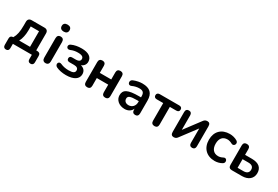

<svg xmlns="http://www.w3.org/2000/svg" viewBox="72 -1864 4548 3145"><g transform="rotate(30 2346.0 -291.5)"><path d="M80 138C114 138 132 118 132 82V0H491V82C491 118 509 138 544 138C578 138 597 118 597 82V-40C597 -78 576 -98 539 -98H517V-419C517 -464 492 -489 447 -489H206C161 -489 136 -464 136 -419V-350C136 -231 121 -160 84 -98C47 -98 26 -78 26 -40V82C26 118 46 138 80 138ZM195 -98C226 -154 243 -237 243 -321V-393H400V-98Z M752 -589C800 -589 826 -613 826 -655C826 -698 800 -721 752 -721C705 -721 678 -698 678 -655C678 -613 705 -589 752 -589ZM752 7C793 7 815 -18 815 -61V-428C815 -472 792 -496 752 -496C712 -496 690 -472 690 -428V-61C690 -18 712 7 752 7Z M1139 10C1287 10 1368 -47 1368 -137C1368 -198 1333 -239 1272 -254C1320 -272 1350 -311 1350 -361C1350 -448 1280 -499 1149 -499C1078 -499 1015 -488 957 -461C900 -434 932 -354 995 -382C1038 -401 1081 -409 1128 -409C1209 -409 1236 -386 1236 -348C1236 -312 1207 -292 1161 -292H1084C1053 -292 1035 -276 1035 -248C1035 -220 1053 -202 1084 -202H1173C1225 -202 1254 -182 1254 -143C1254 -100 1221 -80 1136 -80C1087 -80 1030 -90 988 -110C921 -142 894 -56 954 -27C1004 -3 1071 10 1139 10Z M1541 8C1582 8 1603 -15 1603 -56V-202H1819V-56C1819 -15 1841 8 1881 8C1921 8 1944 -15 1944 -56V-434C1944 -475 1921 -497 1881 -497C1841 -497 1819 -475 1819 -434V-300H1603V-434C1603 -475 1581 -497 1541 -497C1501 -497 1478 -475 1478 -434V-56C1478 -15 1501 8 1541 8Z M2248 10C2317 10 2368 -23 2390 -78V-56C2390 -15 2411 8 2449 8C2486 8 2507 -15 2507 -56V-296C2507 -435 2439 -499 2296 -499C2249 -499 2191 -489 2130 -464C2068 -439 2095 -344 2159 -374C2208 -397 2253 -405 2292 -405C2361 -405 2388 -378 2388 -311V-290H2353C2141 -290 2065 -252 2065 -145C2065 -57 2142 10 2248 10ZM2274 -76C2219 -76 2187 -107 2187 -151C2187 -202 2229 -218 2354 -218H2388V-196C2388 -126 2339 -76 2274 -76Z M2813 8C2854 8 2875 -15 2875 -56V-391H2997C3032 -391 3051 -408 3051 -440C3051 -472 3032 -489 2997 -489H2628C2594 -489 2574 -471 2574 -440C2574 -408 2594 -391 2628 -391H2750V-56C2750 -15 2773 8 2813 8Z M3178 8C3216 8 3234 -13 3248 -32L3469 -326V-52C3469 -14 3489 8 3526 8C3562 8 3582 -14 3582 -52V-431C3582 -477 3563 -497 3525 -497C3487 -497 3468 -476 3454 -457L3233 -163V-437C3233 -476 3213 -497 3177 -497C3141 -497 3120 -476 3120 -437V-59C3120 -13 3140 8 3178 8Z M3951 10C3995 10 4047 -1 4091 -28C4141 -59 4108 -143 4051 -112C4020 -95 3990 -87 3962 -87C3875 -87 3826 -147 3826 -246C3826 -346 3875 -402 3962 -402C3990 -402 4021 -393 4051 -376C4106 -345 4148 -427 4095 -460C4050 -488 3995 -499 3951 -499C3796 -499 3698 -403 3698 -247C3698 -90 3796 10 3951 10Z M4464 0C4585 0 4660 -66 4660 -166C4660 -271 4593 -327 4464 -327H4335V-434C4335 -475 4313 -497 4273 -497C4233 -497 4210 -475 4210 -434V-62C4210 -22 4232 0 4272 0ZM4335 -245H4445C4508 -245 4544 -220 4544 -165C4544 -109 4507 -82 4445 -82H4335Z"/></g></svg>

Font: Nunito
Style: Bold
Weight: 700
Designer: Vernon Adams
Foundry: Vernon Adams
Version: Version 3.602